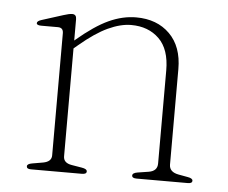

<svg xmlns="http://www.w3.org/2000/svg" viewBox="-41 -516 666 562"><g transform="rotate(5 292.0 -235.0)"><path d="M162.5 -449.5V-386.5L164 -388Q217 -433 257.5 -451.5Q298 -470 337.5 -470Q399 -470 436.2 -433Q473.5 -396 473.5 -330V-49.5Q473.5 -27.5 501 -22.5L528.5 -17.5Q543 -15 543 -8Q543 0 530.5 0H379.5Q366 0 366 -8Q366 -15.5 381 -18L413 -23Q438.5 -27 438.5 -49.5V-323Q438.5 -385 407 -415.8Q375.5 -446.5 325 -446.5Q294 -446.5 257.2 -429.5Q220.5 -412.5 175 -374L162.5 -363.5V-46.5Q162.5 -27 187 -23L217 -18Q232.5 -15.5 232.5 -8Q232.5 0 219 0H69Q56.5 0 56.5 -8Q56.5 -15 71 -17.5L103 -23Q127.5 -27.5 127.5 -46V-405Q127.5 -421.5 111.5 -421.5H62.5Q49 -421.5 49 -428Q49 -434 61.5 -438L124.5 -458Q141.5 -463.5 150 -463.5Q162.5 -463.5 162.5 -449.5Z"/></g></svg>

Font: Fraunces 9pt Thin
Style: Regular
Weight: 100
Version: Version 1.000;[b76b70a41]